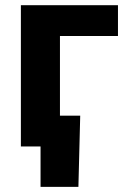

<svg xmlns="http://www.w3.org/2000/svg" viewBox="-20 -566 504 742"><path d="M435.9 -545.9V-426.8H211.7V0H60.7V-545.9ZM136.7 156.2V0H94.1V-119.1H290L283 156.2Z"/></svg>

Font: Inter
Style: Regular
Weight: 400
Designer: Rasmus Andersson
Foundry: rsms
Version: Version 4.000;git-8c9346024